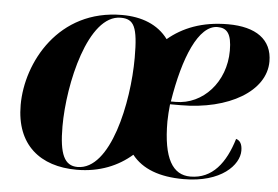

<svg xmlns="http://www.w3.org/2000/svg" viewBox="-44 -605 979 675"><g transform="rotate(5 445.5 -268.0)"><path d="M249 10C330 10 395 -18 443 -60C480 -13 541 10 626 10C759 10 820 -57 820 -107C820 -132 811 -143 798 -147C772 -61 727 -1 649 -1C587 -1 552 -56 552 -187C552 -200 554 -233 556 -248H593C764 -248 891 -324 891 -428C891 -506 833 -546 735 -546C643 -546 575 -518 524 -475C488 -524 430 -546 361 -546C137 -546 33 -350 33 -200C33 -59 120 10 249 10ZM251 0C205 0 186 -39 186 -138C186 -288 242 -536 357 -536C404 -536 418 -509 418 -400C418 -241 367 0 251 0ZM575 -258H558C583 -415 632 -533 699 -533C732 -533 749 -514 749 -454C749 -343 671 -258 575 -258Z"/></g></svg>

Font: Noto Serif Display
Style: Bold Italic
Weight: 700
Italic angle: -12°
Designer: Monotype Design Team
Foundry: Monotype Imaging Inc.
Version: Version 2.009